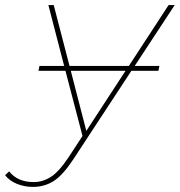

<svg xmlns="http://www.w3.org/2000/svg" viewBox="-132 -537 706 754"><path d="M-3 197Q-36 197 -65.5 185Q-95 173 -112 151L-96 136Q-63 178 0 178Q36 178 68 157.5Q100 137 137 81L192 -3L125 -259H19L23 -278H120L58 -517H79L141 -278H374L530 -517H554L397 -278H494L490 -259H384L155 90Q114 152 78 174.5Q42 197 -3 197ZM361 -259H146L207 -23Z"/></svg>

Font: Montserrat Thin
Style: Italic
Weight: 100
Italic angle: -11.3°
Designer: Julieta Ulanovsky
Foundry: Julieta Ulanovsky
Version: Version 9.000; ttfautohint (v1.8.4.7-5d5b)